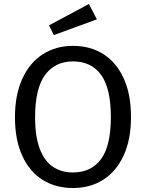

<svg xmlns="http://www.w3.org/2000/svg" viewBox="-20 -931 732 963"><path d="M346 -701Q433 -701 498.5 -659.5Q564 -618 600.5 -538Q637 -458 637 -344Q637 -232 600.5 -152Q564 -72 498.5 -30Q433 12 346 12Q259 12 193.5 -29Q128 -70 91.5 -150Q55 -230 55 -343Q55 -454 91.5 -535Q128 -616 194 -658.5Q260 -701 346 -701ZM346 -623Q256 -623 206 -555Q156 -487 156 -343Q156 -246 179.5 -184.5Q203 -123 245.5 -94.5Q288 -66 346 -66Q437 -66 486.5 -132.5Q536 -199 536 -344Q536 -488 487 -555.5Q438 -623 346 -623ZM426 -911 466 -834 250 -755 226 -804Z"/></svg>

Font: Firava
Style: Regular
Weight: 400
Designer: Carrois Corporate & Edenspiekermann AG
Foundry: Greg Finn Gibson
Version: Version 5.000